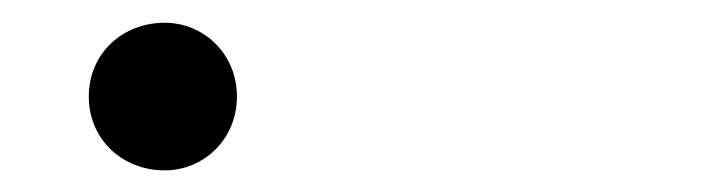

<svg xmlns="http://www.w3.org/2000/svg" viewBox="-20 -402 640 173"><path d="M128.5 -248.5C163.5 -248.5 193.5 -276.5 193.5 -315C193.5 -353.5 163.5 -381.5 128.5 -381.5C90 -381.5 60 -353.5 60 -315C60 -276.5 90 -248.5 128.5 -248.5Z"/></svg>

Font: Manrope SemiBold
Style: Regular
Weight: 600
Designer: Mikhail Sharanda
Foundry: Mikhail Sharanda
Version: Version 4.505